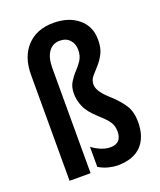

<svg xmlns="http://www.w3.org/2000/svg" viewBox="-143 -855 797 954"><g transform="rotate(-20 255.5 -377.5)"><path d="M435 -611Q435 -566 420 -537.5Q405 -509 386 -488.5Q367 -468 352 -450Q337 -432 337 -408Q337 -372 394 -322Q439 -281 460.5 -246Q482 -211 482 -159Q482 -79 439.5 -34.5Q397 10 313 10Q293 10 266.5 3.5Q240 -3 215 -18V-124Q236 -108 261 -97.5Q286 -87 311 -87Q370 -87 370 -150Q370 -178 356.5 -199Q343 -220 306 -253Q260 -294 245 -329.5Q230 -365 230 -399Q230 -434 244.5 -458Q259 -482 277.5 -501.5Q296 -521 310.5 -543Q325 -565 325 -598Q325 -629 306 -650Q287 -671 253 -671Q216 -671 194.5 -641Q173 -611 173 -555V0H62V-560Q62 -655 113.5 -710Q165 -765 254 -765Q334 -765 384.5 -723.5Q435 -682 435 -611Z"/></g></svg>

Font: Noto Sans Sinhala ExtraCondensed SemiBold
Style: Regular
Weight: 600
Width: 2
Designer: Jelle Bosma - Monotype Design Team
Foundry: Monotype Imaging Inc.
Version: Version 2.006; ttfautohint (v1.8.4.7-5d5b)